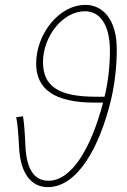

<svg xmlns="http://www.w3.org/2000/svg" viewBox="-20 -754 518 786"><path d="M374 -358C219 -358 156 -401 156 -500C156 -604 236 -708 328 -708C384 -708 430 -660 430 -546C430 -480 422 -416 408 -358ZM176 12C294 12 387 -144 436 -352C450 -414 458 -482 458 -552C458 -678 398 -734 330 -734C220 -734 128 -613 128 -494C128 -391 200 -334 366 -334H402C353 -148 274 -14 178 -14C124 -14 88 -56 84 -158C82 -208 78 -260 74 -278L46 -274C52 -252 56 -196 58 -152C63 -46 106 12 176 12Z"/></svg>

Font: Source Sans Pro ExtraLight
Style: Italic
Weight: 200
Italic angle: -11°
Designer: Paul D. Hunt
Foundry: Adobe Systems Incorporated
Version: Version 3.006;hotconv 1.0.111;makeotfexe 2.5.65597